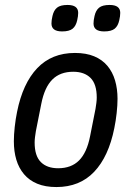

<svg xmlns="http://www.w3.org/2000/svg" viewBox="-20 -744 531 776"><path d="M208 12Q163 12 130.5 -1.5Q98 -15 77 -40Q56 -65 46 -98.5Q36 -132 36 -173Q36 -199 39.5 -231Q43 -263 49 -292Q72 -407 130.5 -468.5Q189 -530 283 -530Q328 -530 360.5 -516.5Q393 -503 414 -478Q435 -453 445 -419Q455 -385 455 -345Q455 -319 451.5 -287Q448 -255 442 -226Q419 -111 360.5 -49.5Q302 12 208 12ZM215 -64Q268 -64 299.5 -95.5Q331 -127 344 -193L366 -304Q368 -316 369.5 -328Q371 -340 371 -350Q371 -404 346 -429Q321 -454 276 -454Q223 -454 191.5 -422.5Q160 -391 147 -325L125 -214Q123 -202 121.5 -190Q120 -178 120 -168Q120 -114 145 -89Q170 -64 215 -64ZM231 -617Q188 -617 188 -649Q188 -662 192 -679Q197 -702 210.5 -713Q224 -724 253 -724Q296 -724 296 -692Q296 -679 292 -662Q287 -639 273.5 -628Q260 -617 231 -617ZM401 -617Q358 -617 358 -649Q358 -662 362 -679Q367 -702 380.5 -713Q394 -724 423 -724Q466 -724 466 -692Q466 -679 462 -662Q457 -639 443.5 -628Q430 -617 401 -617Z"/></svg>

Font: IBM Plex Sans Cond Text
Style: Italic
Weight: 450
Width: 3
Italic angle: -11°
Designer: Mike Abbink, Paul van der Laan, Pieter van Rosmalen
Foundry: Bold Monday
Version: Version 1.3